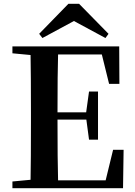

<svg xmlns="http://www.w3.org/2000/svg" viewBox="-20 -985 708 1005"><path d="M202 -786 185 -808 338 -965H394L548 -808L532 -786L367 -875ZM627 -201 624 0H45V-35L140 -44Q142 -143 142 -346V-395Q142 -596 140 -697L45 -706V-742H604L605 -546H551L513 -700H284Q281 -602 281 -397H431L446 -506H493V-254H446L432 -359H281Q281 -143 284 -41H533L572 -201Z"/></svg>

Font: Source Han Serif JP
Style: Bold
Weight: 700
Designer: Ryoko NISHIZUKA  (kana & ideographs); Frank Grießhammer (Latin, Greek & Cyrillic); Wenlong ZHANG  (bopomofo); Sandoll Co
Foundry: Adobe Systems Incorporated
Version: Version 1.000;PS 1;hotconv 16.6.53;makeotf.lib2.5.65590